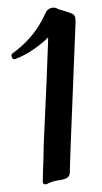

<svg xmlns="http://www.w3.org/2000/svg" viewBox="-20 -707 267 503"><path d="M163 -256C163 -292 178 -637 178 -650C178 -662 176 -668 169 -671C161 -675 142 -680 133 -683C128 -686 124 -687 120 -687C112 -687 106 -683 102 -678C97 -671 80 -616 14 -568C11 -566 10 -564 10 -562C10 -559 12 -552 17 -552C20 -552 21 -553 24 -554C53 -565 85 -588 106 -609V-600C101 -441 94 -348 94 -297C93 -266 92 -245 92 -232C92 -227 94 -224 99 -224C103 -224 106 -227 109 -228C126 -235 135 -234 146 -237C159 -241 162 -245 163 -256Z"/></svg>

Font: Engagement
Style: Regular
Weight: 400
Designer: Astigmatic (AOETI)
Foundry: Astigmatic (AOETI)
Version: Version 1.000